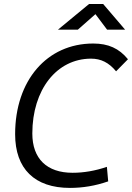

<svg xmlns="http://www.w3.org/2000/svg" viewBox="-20 -918 652 948"><path d="M325.2 9.8C388.2 9.8 451.2 -0.5 514.2 -22.5L507.8 -94.2C450.2 -74.7 394 -64.9 338.4 -64.9C211.4 -64.9 139.6 -134.3 139.6 -258.8C139.6 -475.1 259.8 -628.4 429.7 -628.4C478.5 -628.4 517.6 -608.9 553.2 -565.9L611.8 -625.5C567.9 -679.2 514.6 -703.1 440.4 -703.1C211.4 -703.1 54.7 -520.5 54.7 -255.4C54.7 -84.5 150.9 9.8 325.2 9.8ZM266.1 -771.5H364.3L451.2 -848.1L508.8 -771.5H597.7L489.3 -898.4H419.9Z"/></svg>

Font: Cascadia Code SemiLight
Style: Italic
Weight: 350
Italic angle: -10°
Monospace: yes
Designer: Aaron Bell
Foundry: Saja Typeworks
Version: Version 2404.023